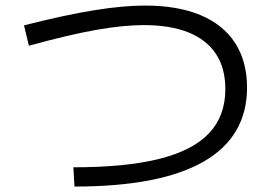

<svg xmlns="http://www.w3.org/2000/svg" viewBox="-20 -688 978 691"><path d="M791 -367.2Q791 -442.4 757.3 -493.7Q723.6 -544.9 658.2 -571.3Q592.8 -597.7 497.1 -597.7Q422.9 -597.7 324.2 -580.1Q225.6 -562.5 84 -523.4L66.4 -596.7Q211.9 -633.8 317.4 -650.9Q422.9 -668 502 -668Q619.1 -668 701.2 -633.8Q783.2 -599.6 826.2 -533.2Q869.1 -466.8 869.1 -373Q869.1 -196.3 712.9 -106.4Q556.6 -16.6 248 -16.6L244.1 -85.9Q432.6 -85.9 553.2 -116.2Q673.8 -146.5 732.4 -208.5Q791 -270.5 791 -367.2Z"/></svg>

Font: Pretendard JP Variable
Style: Regular
Weight: 400
Designer: Base glyphs from Inter by Rasmus Andersson; Hangul glyphs from Noto Sans CJK(Source Han Sans) by Jang Soo-young and Kang
Foundry: Kil Hyung-jin
Version: Version 1.307;Glyphs 3.2 (3192)